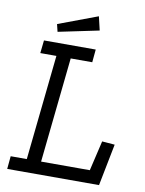

<svg xmlns="http://www.w3.org/2000/svg" viewBox="-90 -876 707 939"><g transform="rotate(10 264.0 -406.5)"><path d="M340 -745 138 -703 129 -740 324 -813ZM468 0H12L18 -64H98L153 -586H73L80 -650H337L331 -586H224L169 -64H411L446 -213L509 -208Z"/></g></svg>

Font: Zilla Slab Regular
Style: Italic
Weight: 400
Italic angle: -6°
Designer: Typotheque.com
Foundry: Typotheque type foundry
Version: Version 1.1; 2017; ttfautohint (v1.6)